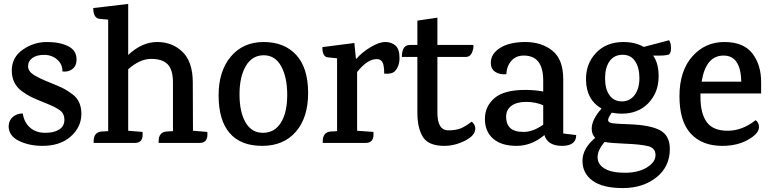

<svg xmlns="http://www.w3.org/2000/svg" viewBox="-20 -728 3928 978"><path d="M370 -425Q370 -393 349 -376.5Q328 -360 298 -364Q299 -400 272 -424Q245 -448 206.5 -448.5Q168 -449 145.5 -433Q123 -417 123 -391Q123 -365 151.5 -347Q180 -329 231.5 -308.5Q283 -288 304 -277Q325 -266 349 -248Q395 -214 394.5 -147Q394 -80 339.5 -32Q285 16 192 15Q125 14 74.5 -11.5Q24 -37 24 -85Q25 -116 46 -133Q67 -150 96 -150Q103 -104 133 -78Q163 -52 208.5 -51.5Q254 -51 281 -68Q308 -85 308 -117.5Q308 -150 284 -167Q260 -184 213 -202.5Q166 -221 142 -232.5Q118 -244 92 -263Q40 -301 40 -368.5Q40 -436 96 -475Q152 -514 218.5 -514Q285 -514 327.5 -492.5Q370 -471 370 -425Z M997 0H788V-8Q788 -54 827 -58L861 -60V-308Q861 -372 834.5 -400Q808 -428 750 -428Q692 -428 633 -375V-62L706 -56Q712 0 668 0H457V-8Q457 -54 496 -58L531 -60V-628L487 -632Q455 -636 455 -687L633 -708V-448Q703 -514 780.5 -514Q858 -514 910 -463.5Q962 -413 962 -307L963 -62L1036 -56Q1042 0 997 0Z M1322.5 -446.5Q1264 -446 1232 -391.5Q1200 -337 1200 -247Q1200 -157 1231 -104Q1262 -51 1320.5 -51.5Q1379 -52 1411 -103.5Q1443 -155 1443 -245Q1443 -335 1412 -391Q1381 -447 1322.5 -446.5ZM1093.5 -240Q1093 -365 1155.5 -439.5Q1218 -514 1323 -514Q1428 -514 1488.5 -448.5Q1549 -383 1549.5 -256.5Q1550 -130 1487.5 -57.5Q1425 15 1315.5 15Q1206 15 1150 -50Q1094 -115 1093.5 -240Z M1988 -362Q1972 -350 1937 -353Q1937 -396 1928 -411.5Q1919 -427 1899 -427Q1851 -427 1799 -361V-62L1882 -56Q1888 0 1843 0H1624Q1624 0 1624 -8Q1624 -54 1663 -58L1697 -60V-431L1649 -436Q1622 -439 1622 -488L1785 -509L1793 -429H1796Q1823 -461 1867 -487.5Q1911 -514 1942.5 -514Q1974 -514 1994.5 -496Q2015 -478 2015 -432.5Q2015 -387 1988 -362Z M2208 -438V-154Q2208 -64 2264 -64Q2300 -64 2325 -73.5Q2350 -83 2382 -108Q2387 -107 2394 -96Q2401 -85 2401 -73Q2401 -38 2349 -11.5Q2297 15 2243 15Q2163 15 2134.5 -30Q2106 -75 2106 -155V-438H2027Q2027 -499 2068 -499H2106V-623L2208 -638V-499H2391Q2393 -486 2388 -471Q2380 -440 2355 -438Z M2915 -40Q2915 15 2842.5 15Q2770 15 2753 -40Q2688 15 2611 15Q2534 15 2492 -21.5Q2450 -58 2450 -122Q2450 -186 2498.5 -228Q2547 -270 2655 -270Q2702 -270 2747 -262V-318Q2747 -445 2648 -445Q2608 -445 2584.5 -418Q2561 -391 2559 -350Q2525 -347 2502.5 -362Q2480 -377 2480 -408Q2480 -454 2527.5 -484Q2575 -514 2656.5 -514Q2738 -514 2793.5 -470Q2849 -426 2849 -324V-48ZM2747 -192Q2707 -209 2659.5 -209Q2612 -209 2585 -189Q2558 -169 2558 -132.5Q2558 -96 2579 -76Q2600 -56 2647.5 -56Q2695 -56 2747 -93Z M3146 -149Q3123 -149 3096 -154Q3076 -126 3077.5 -114.5Q3079 -103 3101 -100Q3123 -97 3185 -95Q3294 -91 3343 -64Q3392 -37 3392 31Q3392 121 3323.5 175.5Q3255 230 3152.5 230Q3050 230 2998.5 192.5Q2947 155 2947 91.5Q2947 28 3012 -26Q2994 -42 2994 -73Q2994 -118 3044 -175Q2967 -219 2965 -320Q2963 -402 3015.5 -458Q3068 -514 3156 -514Q3215 -514 3259 -489L3388 -523Q3397 -511 3398 -486Q3399 -461 3388 -451Q3373 -443 3307 -445Q3338 -401 3334.5 -326.5Q3331 -252 3280.5 -200.5Q3230 -149 3146 -149ZM3149.5 -449Q3107 -448 3084.5 -415.5Q3062 -383 3062 -328.5Q3062 -274 3085 -242.5Q3108 -211 3148.5 -211.5Q3189 -212 3213 -244.5Q3237 -277 3237 -330.5Q3237 -384 3214.5 -417Q3192 -450 3149.5 -449ZM3060 -5Q3024 36 3024 72.5Q3024 109 3059.5 130.5Q3095 152 3163 152Q3231 152 3275 125Q3319 98 3319 62Q3319 26 3281.5 16.5Q3244 7 3166 4Q3088 1 3060 -5Z M3548 -252V-233Q3548 -150 3580 -106Q3612 -62 3686.5 -62Q3761 -62 3829 -116Q3846 -104 3846 -80Q3846 -48 3791 -16.5Q3736 15 3659 15Q3556 15 3498.5 -47.5Q3441 -110 3441 -238Q3441 -366 3506 -440Q3571 -514 3669.5 -514Q3768 -514 3813 -455Q3858 -396 3857 -306V-252ZM3666 -445Q3575 -445 3554 -312H3756Q3753 -445 3666 -445Z"/></svg>

Font: Karma SemiBold
Style: Regular
Weight: 600
Designer: Joana Correia
Foundry: Indian Type Foundry
Version: Version 1.202;PS 1.0;hotconv 1.0.78;makeotf.lib2.5.61930; tt